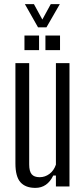

<svg xmlns="http://www.w3.org/2000/svg" viewBox="-20 -907 411 934"><path d="M152 7Q104 7 79.5 -20.5Q55 -48 55 -112V-600H122V-107Q122 -74 134 -59.5Q146 -45 173 -45Q199 -45 220.5 -61Q242 -77 252 -106V-600H318V0H252V-53H239Q210 7 152 7ZM201 -663V-734H272V-663ZM99 -663V-734H170V-663ZM101 -887H145L186 -812L227 -887H271L206 -774H165Z"/></svg>

Font: Big Shoulders Display
Style: Regular
Weight: 400
Designer: Patric King
Foundry: XO Type Co
Version: Version 1.000; ttfautohint (v1.8.2)